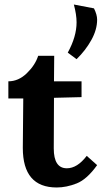

<svg xmlns="http://www.w3.org/2000/svg" viewBox="-20 -815 450 850"><path d="M410 -728Q410 -684 384.5 -638Q359 -592 319 -553L280 -582Q319 -653 319 -716Q319 -750 307 -795L396 -778Q410 -750 410 -728ZM341 -455V-385L219 -382L218 -158Q218 -70 276 -70Q322 -70 364 -125L410 -84Q365 -21 319.5 -3Q274 15 231 15Q81 15 81 -160L83 -379H17V-455Q62 -455 99 -491Q136 -527 149 -568H220L219 -455Z"/></svg>

Font: Sumana
Style: Bold
Weight: 700
Designer: Cyreal, Alexei Vanyashin (Devanagari), Olga Karpushina (Latin)
Foundry: Cyreal
Version: Version 1.015;PS 001.015;hotconv 1.0.70;makeotf.lib2.5.58329